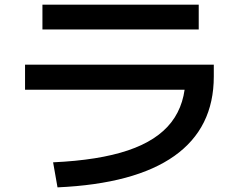

<svg xmlns="http://www.w3.org/2000/svg" viewBox="-20 -761 1040 828"><path d="M209 -61Q406 -70 532 -112.5Q658 -155 719 -234Q780 -313 780 -431L837 -374H88V-482H902V-431Q902 -209 732 -88.5Q562 32 228 47ZM163 -634V-741H837V-634Z"/></svg>

Font: M PLUS 2 Thin SemiBold
Style: Regular
Weight: 600
Version: Version 1.001